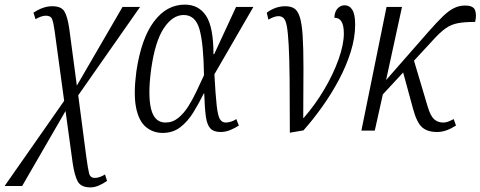

<svg xmlns="http://www.w3.org/2000/svg" viewBox="-79 -566 2082 832"><path d="M-59 240 199 -129 158 -430Q153 -467 147 -482.5Q141 -498 120 -498Q101 -498 75 -483L66 -511Q108 -539 147 -539Q186 -539 199.5 -517.5Q213 -496 221 -443L254 -195L452 -536H528L260 -153L295 114Q302 165 307 185Q312 205 332 205Q342 205 353.5 201Q365 197 376 190L385 218Q366 231 348 238.5Q330 246 313 246Q272 246 258 220.5Q244 195 236 141L205 -85L17 240Z M626 10Q584 10 553 -16Q522 -42 510.5 -100.5Q499 -159 512 -257Q533 -399 588 -472.5Q643 -546 722 -546Q782 -546 814 -497.5Q846 -449 846 -331H849L944 -536H1019L850 -244Q855 -154 860 -109Q865 -64 874 -49.5Q883 -35 899 -35Q910 -35 922.5 -39Q935 -43 945 -50L956 -22Q941 -12 920 -3Q899 6 877 6Q847 6 832.5 -9.5Q818 -25 813 -61.5Q808 -98 806 -161H804Q783 -118 758.5 -78.5Q734 -39 702 -14.5Q670 10 626 10ZM638 -35Q669 -35 693.5 -55Q718 -75 737.5 -106Q757 -137 773.5 -172.5Q790 -208 805 -240Q803 -377 785.5 -439Q768 -501 717 -501Q669 -501 631 -444Q593 -387 576 -266Q561 -154 575.5 -94.5Q590 -35 638 -35Z M1077 -511Q1094 -524 1114.5 -531.5Q1135 -539 1157 -539Q1181 -539 1196 -529.5Q1211 -520 1220 -492.5Q1229 -465 1232.5 -411.5Q1236 -358 1236 -271Q1236 -184 1235 -55H1237Q1286 -111 1325.5 -177.5Q1365 -244 1388 -308.5Q1411 -373 1411 -421Q1411 -490 1370 -489Q1371 -516 1384 -529.5Q1397 -543 1414 -543Q1436 -543 1448 -523Q1460 -503 1460 -459Q1460 -403 1441 -342Q1422 -281 1389.5 -220Q1357 -159 1317 -103Q1277 -47 1236 -1L1177 9Q1177 -131 1176 -223.5Q1175 -316 1172 -370.5Q1169 -425 1164 -452Q1159 -479 1150 -487.5Q1141 -496 1128 -496Q1119 -496 1108.5 -492.5Q1098 -489 1084 -481Z M1487 0 1596 -536H1663L1594 -219L1779 -430Q1815 -471 1840.5 -495.5Q1866 -520 1888.5 -531Q1911 -542 1936 -542Q1972 -542 1979.5 -522Q1987 -502 1980 -471Q1934 -471 1905 -465.5Q1876 -460 1852.5 -443.5Q1829 -427 1799 -394L1715 -303L1774 -105Q1786 -64 1802 -49.5Q1818 -35 1841 -35Q1852 -35 1862 -38.5Q1872 -42 1887 -50L1897 -22Q1877 -9 1856.5 -1.5Q1836 6 1815 6Q1773 6 1750 -14.5Q1727 -35 1711 -94L1668 -252L1580 -157L1545 0Z"/></svg>

Font: Noto Serif Condensed Light
Style: Italic
Weight: 300
Width: 3
Italic angle: -12°
Designer: Monotype Design Team
Foundry: Monotype Imaging Inc.
Version: Version 2.014; ttfautohint (v1.8.4.7-5d5b)